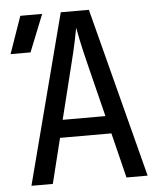

<svg xmlns="http://www.w3.org/2000/svg" viewBox="-52 -776 705 823"><g transform="rotate(-5 300.0 -365.0)"><path d="M50 0 240 -730H361L550 0H459L411 -194H190L142 0ZM208 -270H392L336 -495Q320 -559 311 -602Q302 -645 300 -658Q298 -645 289 -602Q280 -559 264 -496ZM10 -570 66 -730H160L96 -570Z"/></g></svg>

Font: JetBrainsMonoNL NFM
Style: Regular
Weight: 400
Monospace: yes
Designer: Philipp Nurullin, Konstantin Bulenkov
Foundry: JetBrains
Version: Version 2.304; ttfautohint (v1.8.4.7-5d5b);Nerd Fonts 3.3.0